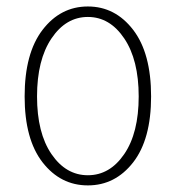

<svg xmlns="http://www.w3.org/2000/svg" viewBox="-20 -558 540 590"><path d="M55.7 -261.7Q55.7 -394.5 110.8 -466.3Q166 -538.1 250 -538.1Q334 -538.1 389.2 -466.3Q444.3 -394.5 444.3 -261.7Q444.3 -129.9 389.2 -59.1Q334 11.7 250 11.7Q166 11.7 110.8 -59.1Q55.7 -129.9 55.7 -261.7ZM138.2 -84.5Q182.6 -19.5 250 -19.5Q317.4 -19.5 361.8 -84.5Q406.2 -149.4 406.2 -261.7Q406.2 -374 361.8 -439.9Q317.4 -505.9 250 -505.9Q182.6 -505.9 138.2 -439.9Q93.8 -374 93.8 -261.7Q93.8 -149.4 138.2 -84.5Z"/></svg>

Font: Gen Shin Gothic Monospace ExtraLight
Style: Regular
Weight: 200
Designer: [Source Han Sans]
Ryoko NISHIZUKA  (kana & ideographs); Paul D. Hunt (Latin, Greek & Cyrillic); Wenlong ZHANG  (bopomofo
Version: Version 1.002.20150607